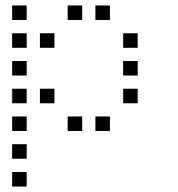

<svg xmlns="http://www.w3.org/2000/svg" viewBox="-20 -496 640 692"><path d="M24.8 -476.2Q23.8 -476.2 23.8 -476.2Q23.8 -476.2 23.8 -475.2V-424.8Q23.8 -423.8 23.8 -423.8Q23.8 -423.8 24.8 -423.8H75.2Q76.2 -423.8 76.2 -423.8Q76.2 -423.8 76.2 -424.8V-475.2Q76.2 -476.2 76.2 -476.2Q76.2 -476.2 75.2 -476.2ZM224.8 -476.2Q223.8 -476.2 223.8 -476.2Q223.8 -476.2 223.8 -475.2V-424.8Q223.8 -423.8 223.8 -423.8Q223.8 -423.8 224.8 -423.8H275.2Q276.2 -423.8 276.2 -423.8Q276.2 -423.8 276.2 -424.8V-475.2Q276.2 -476.2 276.2 -476.2Q276.2 -476.2 275.2 -476.2ZM324.8 -476.2Q323.8 -476.2 323.8 -476.2Q323.8 -476.2 323.8 -475.2V-424.8Q323.8 -423.8 323.8 -423.8Q323.8 -423.8 324.8 -423.8H375.2Q376.2 -423.8 376.2 -423.8Q376.2 -423.8 376.2 -424.8V-475.2Q376.2 -476.2 376.2 -476.2Q376.2 -476.2 375.2 -476.2ZM24.8 -376.2Q23.8 -376.2 23.8 -376.2Q23.8 -376.2 23.8 -375.2V-324.8Q23.8 -323.8 23.8 -323.8Q23.8 -323.8 24.8 -323.8H75.2Q76.2 -323.8 76.2 -323.8Q76.2 -323.8 76.2 -324.8V-375.2Q76.2 -376.2 76.2 -376.2Q76.2 -376.2 75.2 -376.2ZM124.8 -376.2Q123.8 -376.2 123.8 -376.2Q123.8 -376.2 123.8 -375.2V-324.8Q123.8 -323.8 123.8 -323.8Q123.8 -323.8 124.8 -323.8H175.2Q176.2 -323.8 176.2 -323.8Q176.2 -323.8 176.2 -324.8V-375.2Q176.2 -376.2 176.2 -376.2Q176.2 -376.2 175.2 -376.2ZM424.8 -376.2Q423.8 -376.2 423.8 -376.2Q423.8 -376.2 423.8 -375.2V-324.8Q423.8 -323.8 423.8 -323.8Q423.8 -323.8 424.8 -323.8H475.2Q476.2 -323.8 476.2 -323.8Q476.2 -323.8 476.2 -324.8V-375.2Q476.2 -376.2 476.2 -376.2Q476.2 -376.2 475.2 -376.2ZM24.8 -276.2Q23.8 -276.2 23.8 -276.2Q23.8 -276.2 23.8 -275.2V-224.8Q23.8 -223.8 23.8 -223.8Q23.8 -223.8 24.8 -223.8H75.2Q76.2 -223.8 76.2 -223.8Q76.2 -223.8 76.2 -224.8V-275.2Q76.2 -276.2 76.2 -276.2Q76.2 -276.2 75.2 -276.2ZM424.8 -276.2Q423.8 -276.2 423.8 -276.2Q423.8 -276.2 423.8 -275.2V-224.8Q423.8 -223.8 423.8 -223.8Q423.8 -223.8 424.8 -223.8H475.2Q476.2 -223.8 476.2 -223.8Q476.2 -223.8 476.2 -224.8V-275.2Q476.2 -276.2 476.2 -276.2Q476.2 -276.2 475.2 -276.2ZM24.8 -176.2Q23.8 -176.2 23.8 -176.2Q23.8 -176.2 23.8 -175.2V-124.8Q23.8 -123.8 23.8 -123.8Q23.8 -123.8 24.8 -123.8H75.2Q76.2 -123.8 76.2 -123.8Q76.2 -123.8 76.2 -124.8V-175.2Q76.2 -176.2 76.2 -176.2Q76.2 -176.2 75.2 -176.2ZM124.8 -176.2Q123.8 -176.2 123.8 -176.2Q123.8 -176.2 123.8 -175.2V-124.8Q123.8 -123.8 123.8 -123.8Q123.8 -123.8 124.8 -123.8H175.2Q176.2 -123.8 176.2 -123.8Q176.2 -123.8 176.2 -124.8V-175.2Q176.2 -176.2 176.2 -176.2Q176.2 -176.2 175.2 -176.2ZM424.8 -176.2Q423.8 -176.2 423.8 -176.2Q423.8 -176.2 423.8 -175.2V-124.8Q423.8 -123.8 423.8 -123.8Q423.8 -123.8 424.8 -123.8H475.2Q476.2 -123.8 476.2 -123.8Q476.2 -123.8 476.2 -124.8V-175.2Q476.2 -176.2 476.2 -176.2Q476.2 -176.2 475.2 -176.2ZM24.8 -76.2Q23.8 -76.2 23.8 -76.2Q23.8 -76.2 23.8 -75.2V-24.8Q23.8 -23.8 23.8 -23.8Q23.8 -23.8 24.8 -23.8H75.2Q76.2 -23.8 76.2 -23.8Q76.2 -23.8 76.2 -24.8V-75.2Q76.2 -76.2 76.2 -76.2Q76.2 -76.2 75.2 -76.2ZM224.8 -76.2Q223.8 -76.2 223.8 -76.2Q223.8 -76.2 223.8 -75.2V-24.8Q223.8 -23.8 223.8 -23.8Q223.8 -23.8 224.8 -23.8H275.2Q276.2 -23.8 276.2 -23.8Q276.2 -23.8 276.2 -24.8V-75.2Q276.2 -76.2 276.2 -76.2Q276.2 -76.2 275.2 -76.2ZM324.8 -76.2Q323.8 -76.2 323.8 -76.2Q323.8 -76.2 323.8 -75.2V-24.8Q323.8 -23.8 323.8 -23.8Q323.8 -23.8 324.8 -23.8H375.2Q376.2 -23.8 376.2 -23.8Q376.2 -23.8 376.2 -24.8V-75.2Q376.2 -76.2 376.2 -76.2Q376.2 -76.2 375.2 -76.2ZM24.8 23.8Q23.8 23.8 23.8 23.8Q23.8 23.8 23.8 24.8V75.2Q23.8 76.2 23.8 76.2Q23.8 76.2 24.8 76.2H75.2Q76.2 76.2 76.2 76.2Q76.2 76.2 76.2 75.2V24.8Q76.2 23.8 76.2 23.8Q76.2 23.8 75.2 23.8ZM24.8 123.8Q23.8 123.8 23.8 123.8Q23.8 123.8 23.8 124.8V175.2Q23.8 176.2 23.8 176.2Q23.8 176.2 24.8 176.2H75.2Q76.2 176.2 76.2 176.2Q76.2 176.2 76.2 175.2V124.8Q76.2 123.8 76.2 123.8Q76.2 123.8 75.2 123.8Z"/></svg>

Font: Doto Black
Style: Regular
Weight: 900
Monospace: yes
Version: Version 1.000